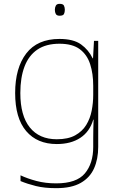

<svg xmlns="http://www.w3.org/2000/svg" viewBox="-20 -741 623 1001"><path d="M290 -538Q363 -538 402.5 -509.5Q442 -481 463 -437H465L470 -528H492V25Q492 88 470.5 136.5Q449 185 401 212.5Q353 240 273 240Q212 240 167.5 229Q123 218 87 203V173Q123 190 170 202.5Q217 215 273 215Q379 215 422.5 163Q466 111 466 25V-17Q466 -46 466.5 -67Q467 -88 468 -117H466Q448 -55 399 -22.5Q350 10 276 10Q174 10 116.5 -57.5Q59 -125 59 -256Q59 -387 117 -462.5Q175 -538 290 -538ZM290 -513Q220 -513 175 -482.5Q130 -452 108 -394.5Q86 -337 86 -256Q86 -138 135.5 -76.5Q185 -15 276 -15Q335 -15 372 -35.5Q409 -56 429.5 -89.5Q450 -123 458 -164Q466 -205 466 -246V-294Q466 -357 450 -406.5Q434 -456 396 -484.5Q358 -513 290 -513ZM291 -721Q309 -721 313.5 -711.5Q318 -702 318 -690Q318 -677 313.5 -668Q309 -659 291 -659Q276 -659 271 -668Q266 -677 266 -690Q266 -702 271 -711.5Q276 -721 291 -721Z"/></svg>

Font: Noto Sans Hebrew Thin
Style: Regular
Weight: 250
Designer: Monotype Design Team
Foundry: Monotype Imaging Inc.
Version: Version 2.003